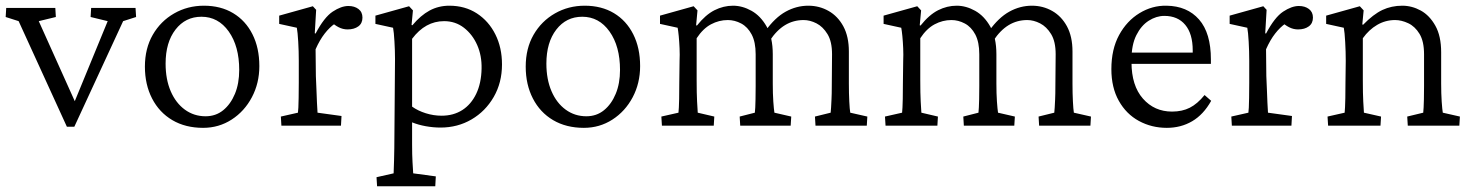

<svg xmlns="http://www.w3.org/2000/svg" viewBox="-23 -445 5217 680"><path d="M213.9 3.9 43 -370.1 -2.9 -384.8 -1 -417H172.9L174.8 -384.8L114.3 -370.1L254.9 -57.6L229.5 -56.6L358.4 -370.1L297.9 -384.8L299.8 -417H457L459 -384.8L413.1 -370.1L240.2 3.9Z M696.3 7.8Q633.8 7.8 587.4 -19.5Q541 -46.9 515.6 -96.2Q490.2 -145.5 490.2 -209Q490.2 -273.4 518.1 -321.8Q545.9 -370.1 593.8 -397.5Q641.6 -424.8 699.2 -424.8Q758.8 -424.8 802.7 -398.4Q846.7 -372.1 871.1 -323.7Q895.5 -275.4 895.5 -210.9Q895.5 -150.4 869.1 -100.6Q842.8 -50.8 797.4 -21.5Q752 7.8 696.3 7.8ZM705.1 -33.2Q741.2 -33.2 767.6 -54.7Q793.9 -76.2 809.1 -112.8Q824.2 -149.4 824.2 -197.3Q824.2 -281.2 787.1 -333.5Q750 -385.7 690.4 -385.7Q633.8 -385.7 598.6 -340.3Q563.5 -294.9 563.5 -219.7Q563.5 -164.1 581.5 -122.1Q599.6 -80.1 631.8 -56.6Q664.1 -33.2 705.1 -33.2Z M973.6 0 971.7 -32.2 1032.2 -45.9Q1033.2 -51.8 1033.7 -64Q1034.2 -76.2 1034.7 -98.1Q1035.2 -120.1 1035.2 -152.3V-229.5Q1035.2 -263.7 1033.2 -297.4Q1031.2 -331.1 1028.3 -346.7L965.8 -360.4V-389.6L1085 -422.9L1096.7 -410.2L1091.8 -327.1L1094.7 -326.2Q1125 -383.8 1155.3 -403.8Q1185.5 -423.8 1210.9 -423.8Q1232.4 -423.8 1246.6 -413.1Q1260.7 -402.3 1260.7 -382.8Q1260.7 -362.3 1246.1 -351.6Q1231.4 -340.8 1208 -340.8Q1191.4 -340.8 1176.3 -348.6Q1161.1 -356.4 1149.4 -368.2L1163.1 -361.3Q1144.5 -348.6 1127 -326.2Q1109.4 -303.7 1094.7 -270.5L1095.7 -175.8Q1096.7 -154.3 1097.7 -128.9Q1098.6 -103.5 1099.6 -81.1Q1100.6 -58.6 1101.6 -45.9L1186.5 -34.2L1184.6 0Z M1312.5 214.8 1310.5 182.6 1371.1 168.9Q1371.1 164.1 1371.6 153.3Q1372.1 142.6 1372.6 124Q1373 105.5 1373.5 79.6Q1374 53.7 1374 18.6L1376 -235.4Q1376 -265.6 1374 -298.3Q1372.1 -331.1 1369.1 -346.7L1306.6 -360.4V-389.6L1425.8 -422.9L1439.5 -408.2L1434.6 -356.4L1437.5 -355.5Q1466.8 -390.6 1498.5 -407.7Q1530.3 -424.8 1568.4 -424.8Q1624 -424.8 1666 -397.5Q1708 -370.1 1731.4 -323.2Q1754.9 -276.4 1754.9 -216.8Q1754.9 -152.3 1725.6 -101.6Q1696.3 -50.8 1647 -22Q1597.7 6.8 1537.1 6.8Q1511.7 6.8 1484.9 2Q1458 -2.9 1436.5 -11.7V65.4Q1436.5 104.5 1438 129.4Q1439.5 154.3 1440.4 168.9L1520.5 179.7L1518.6 214.8ZM1541 -35.2Q1583 -35.2 1614.3 -55.2Q1645.5 -75.2 1663.6 -112.8Q1681.6 -150.4 1682.6 -202.1Q1683.6 -248 1667 -285.6Q1650.4 -323.2 1620.1 -346.7Q1589.8 -370.1 1549.8 -370.1Q1516.6 -370.1 1488.3 -354.5Q1460 -338.9 1436.5 -307.6V-67.4Q1457 -52.7 1484.9 -43.9Q1512.7 -35.2 1541 -35.2Z M2044.9 7.8Q1982.4 7.8 1936 -19.5Q1889.6 -46.9 1864.3 -96.2Q1838.9 -145.5 1838.9 -209Q1838.9 -273.4 1866.7 -321.8Q1894.5 -370.1 1942.4 -397.5Q1990.2 -424.8 2047.9 -424.8Q2107.4 -424.8 2151.4 -398.4Q2195.3 -372.1 2219.7 -323.7Q2244.1 -275.4 2244.1 -210.9Q2244.1 -150.4 2217.8 -100.6Q2191.4 -50.8 2146 -21.5Q2100.6 7.8 2044.9 7.8ZM2053.7 -33.2Q2089.8 -33.2 2116.2 -54.7Q2142.6 -76.2 2157.7 -112.8Q2172.9 -149.4 2172.9 -197.3Q2172.9 -281.2 2135.7 -333.5Q2098.6 -385.7 2039.1 -385.7Q1982.4 -385.7 1947.3 -340.3Q1912.1 -294.9 1912.1 -219.7Q1912.1 -164.1 1930.2 -122.1Q1948.2 -80.1 1980.5 -56.6Q2012.7 -33.2 2053.7 -33.2Z M2321.3 0 2319.3 -32.2 2379.9 -45.9Q2380.9 -54.7 2381.3 -64.5Q2381.8 -74.2 2382.3 -94.7Q2382.8 -115.2 2382.8 -152.3L2383.8 -229.5Q2384.8 -251 2383.8 -273.9Q2382.8 -296.9 2380.9 -316.9Q2378.9 -336.9 2377 -346.7L2314.5 -360.4V-389.6L2433.6 -422.9L2447.3 -408.2L2442.4 -355.5L2445.3 -354.5Q2475.6 -392.6 2507.3 -408.7Q2539.1 -424.8 2573.2 -424.8Q2606.4 -424.8 2638.7 -406.7Q2670.9 -388.7 2692.4 -350.6Q2713.9 -312.5 2713.9 -252.9V-149.4Q2713.9 -113.3 2715.8 -85.4Q2717.8 -57.6 2719.7 -45.9L2779.3 -32.2L2777.3 0H2598.6L2596.7 -32.2L2650.4 -45.9Q2651.4 -53.7 2651.9 -64.5Q2652.3 -75.2 2652.8 -93.3Q2653.3 -111.3 2653.3 -140.6V-252.9Q2653.3 -295.9 2639.2 -322.8Q2625 -349.6 2602.1 -361.8Q2579.1 -374 2554.7 -374Q2523.4 -374 2495.1 -358.9Q2466.8 -343.8 2444.3 -309.6V-161.1Q2444.3 -113.3 2445.8 -85.9Q2447.3 -58.6 2448.2 -45.9L2506.8 -32.2L2504.9 0ZM2865.2 0 2863.3 -32.2 2918.9 -45.9Q2919.9 -53.7 2920.4 -64Q2920.9 -74.2 2921.9 -92.8Q2922.9 -111.3 2922.9 -140.6L2923.8 -252.9Q2923.8 -297.9 2907.7 -324.2Q2891.6 -350.6 2868.7 -362.3Q2845.7 -374 2823.2 -374Q2787.1 -374 2757.3 -356Q2727.5 -337.9 2703.1 -300.8L2687.5 -335Q2721.7 -382.8 2759.8 -403.8Q2797.9 -424.8 2839.8 -424.8Q2878.9 -424.8 2911.6 -406.2Q2944.3 -387.7 2963.9 -351.6Q2983.4 -315.4 2983.4 -262.7V-149.4Q2983.4 -113.3 2984.9 -85.4Q2986.3 -57.6 2988.3 -45.9L3048.8 -32.2L3046.9 0Z M3113.3 0 3111.3 -32.2 3171.9 -45.9Q3172.9 -54.7 3173.3 -64.5Q3173.8 -74.2 3174.3 -94.7Q3174.8 -115.2 3174.8 -152.3L3175.8 -229.5Q3176.8 -251 3175.8 -273.9Q3174.8 -296.9 3172.9 -316.9Q3170.9 -336.9 3168.9 -346.7L3106.4 -360.4V-389.6L3225.6 -422.9L3239.3 -408.2L3234.4 -355.5L3237.3 -354.5Q3267.6 -392.6 3299.3 -408.7Q3331.1 -424.8 3365.2 -424.8Q3398.4 -424.8 3430.7 -406.7Q3462.9 -388.7 3484.4 -350.6Q3505.9 -312.5 3505.9 -252.9V-149.4Q3505.9 -113.3 3507.8 -85.4Q3509.8 -57.6 3511.7 -45.9L3571.3 -32.2L3569.3 0H3390.6L3388.7 -32.2L3442.4 -45.9Q3443.4 -53.7 3443.8 -64.5Q3444.3 -75.2 3444.8 -93.3Q3445.3 -111.3 3445.3 -140.6V-252.9Q3445.3 -295.9 3431.2 -322.8Q3417 -349.6 3394 -361.8Q3371.1 -374 3346.7 -374Q3315.4 -374 3287.1 -358.9Q3258.8 -343.8 3236.3 -309.6V-161.1Q3236.3 -113.3 3237.8 -85.9Q3239.3 -58.6 3240.2 -45.9L3298.8 -32.2L3296.9 0ZM3657.2 0 3655.3 -32.2 3710.9 -45.9Q3711.9 -53.7 3712.4 -64Q3712.9 -74.2 3713.9 -92.8Q3714.8 -111.3 3714.8 -140.6L3715.8 -252.9Q3715.8 -297.9 3699.7 -324.2Q3683.6 -350.6 3660.6 -362.3Q3637.7 -374 3615.2 -374Q3579.1 -374 3549.3 -356Q3519.5 -337.9 3495.1 -300.8L3479.5 -335Q3513.7 -382.8 3551.8 -403.8Q3589.8 -424.8 3631.8 -424.8Q3670.9 -424.8 3703.6 -406.2Q3736.3 -387.7 3755.9 -351.6Q3775.4 -315.4 3775.4 -262.7V-149.4Q3775.4 -113.3 3776.9 -85.4Q3778.3 -57.6 3780.3 -45.9L3840.8 -32.2L3838.9 0Z M4109.4 7.8Q4055.7 7.8 4010.7 -16.6Q3965.8 -41 3939.5 -87.9Q3913.1 -134.8 3913.1 -200.2Q3913.1 -270.5 3940.4 -320.8Q3967.8 -371.1 4012.7 -398.4Q4057.6 -425.8 4108.4 -424.8Q4181.6 -423.8 4223.6 -376Q4265.6 -328.1 4265.6 -234.4V-218.8H3961.9V-258.8H4210.9L4201.2 -249V-266.6Q4201.2 -325.2 4174.8 -356.9Q4148.4 -388.7 4100.6 -388.7Q4072.3 -388.7 4045.4 -371.6Q4018.6 -354.5 4001.5 -320.3Q3984.4 -286.1 3984.4 -234.4V-224.6Q3984.4 -141.6 4024.9 -95.7Q4065.4 -49.8 4127.9 -49.8Q4164.1 -49.8 4190.9 -63.5Q4217.8 -77.1 4243.2 -108.4L4266.6 -87.9Q4239.3 -39.1 4199.2 -15.6Q4159.2 7.8 4109.4 7.8Z M4339.8 0 4337.9 -32.2 4398.4 -45.9Q4399.4 -51.8 4399.9 -64Q4400.4 -76.2 4400.9 -98.1Q4401.4 -120.1 4401.4 -152.3V-229.5Q4401.4 -263.7 4399.4 -297.4Q4397.5 -331.1 4394.5 -346.7L4332 -360.4V-389.6L4451.2 -422.9L4462.9 -410.2L4458 -327.1L4460.9 -326.2Q4491.2 -383.8 4521.5 -403.8Q4551.8 -423.8 4577.1 -423.8Q4598.6 -423.8 4612.8 -413.1Q4627 -402.3 4627 -382.8Q4627 -362.3 4612.3 -351.6Q4597.7 -340.8 4574.2 -340.8Q4557.6 -340.8 4542.5 -348.6Q4527.3 -356.4 4515.6 -368.2L4529.3 -361.3Q4510.7 -348.6 4493.2 -326.2Q4475.6 -303.7 4460.9 -270.5L4461.9 -175.8Q4462.9 -154.3 4463.9 -128.9Q4464.8 -103.5 4465.8 -81.1Q4466.8 -58.6 4467.8 -45.9L4552.7 -34.2L4550.8 0Z M4680.7 0 4678.7 -32.2 4739.3 -45.9Q4740.2 -54.7 4740.7 -65.9Q4741.2 -77.1 4741.7 -97.7Q4742.2 -118.2 4742.2 -152.3L4743.2 -229.5Q4743.2 -261.7 4741.2 -296.4Q4739.3 -331.1 4736.3 -346.7L4673.8 -360.4V-389.6L4793 -422.9L4806.6 -408.2L4801.8 -358.4L4804.7 -357.4Q4840.8 -394.5 4873 -409.7Q4905.3 -424.8 4943.4 -424.8Q4977.5 -424.8 5008.8 -407.7Q5040 -390.6 5060.5 -354Q5081.1 -317.4 5081.1 -259.8V-149.4Q5081.1 -113.3 5083 -85Q5085 -56.6 5086.9 -45.9L5147.5 -32.2L5145.5 0H4962.9L4960.9 -32.2L5017.6 -45.9Q5018.6 -53.7 5019 -64.5Q5019.5 -75.2 5020 -93.3Q5020.5 -111.3 5020.5 -140.6V-252.9Q5020.5 -298.8 5004.4 -325.2Q4988.3 -351.6 4964.4 -362.8Q4940.4 -374 4918 -374Q4883.8 -374 4854.5 -356.9Q4825.2 -339.8 4803.7 -309.6V-161.1Q4803.7 -112.3 4805.2 -85.4Q4806.6 -58.6 4807.6 -45.9L4868.2 -32.2L4866.2 0Z"/></svg>

Font: Crimson Pro ExtraLight Light
Style: Regular
Weight: 300
Version: Version 1.002